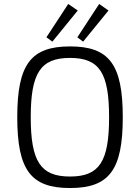

<svg xmlns="http://www.w3.org/2000/svg" viewBox="-20 -936 706 968"><path d="M372 -883 324 -916 214 -748 244 -726ZM527 -883 480 -916 370 -748 399 -726ZM333 -702C136 -702 67 -612 67 -345C67 -78 136 12 333 12C530 12 599 -78 599 -345C599 -612 530 -702 333 -702ZM333 -644C481 -644 530 -569 530 -345C530 -121 481 -46 333 -46C185 -46 135 -121 135 -345C135 -569 185 -644 333 -644Z"/></svg>

Font: SnT
Style: Regular
Weight: 300
Designer: Natanael Gama
Version: Version 1.001;PS 001.001;hotconv 1.0.70;makeotf.lib2.5.58329